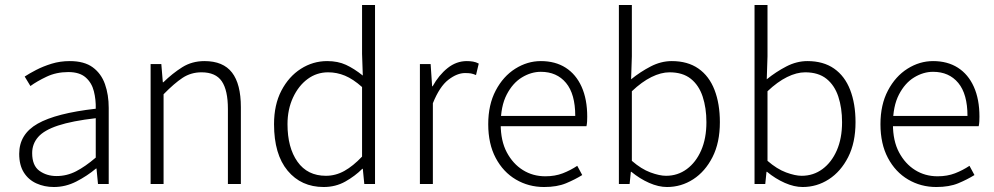

<svg xmlns="http://www.w3.org/2000/svg" viewBox="-20 -738 3985 770"><path d="M196 12Q158 12 126 -2.5Q94 -17 75.5 -46.5Q57 -76 57 -121Q57 -200 131 -242Q205 -284 364 -302Q365 -338 356.5 -372Q348 -406 323.5 -427.5Q299 -449 254 -449Q206 -449 167 -430.5Q128 -412 102 -393L79 -431Q97 -443 125 -457.5Q153 -472 187 -482.5Q221 -493 260 -493Q318 -493 352 -468Q386 -443 401 -400.5Q416 -358 416 -305V0H373L367 -62H365Q329 -32 286 -10Q243 12 196 12ZM207 -32Q248 -32 285 -51Q322 -70 364 -106V-264Q269 -253 213 -234.5Q157 -216 133 -188.5Q109 -161 109 -124Q109 -74 138 -53Q167 -32 207 -32Z M584 0V-481H627L633 -408H635Q672 -444 711 -468.5Q750 -493 800 -493Q875 -493 910.5 -447Q946 -401 946 -308V0H894V-301Q894 -376 869.5 -412Q845 -448 788 -448Q746 -448 712.5 -426Q679 -404 636 -360V0Z M1278 12Q1188 12 1133.5 -53.5Q1079 -119 1079 -240Q1079 -318 1108.5 -374.5Q1138 -431 1186.5 -462Q1235 -493 1292 -493Q1335 -493 1367.5 -478Q1400 -463 1435 -435L1432 -522V-718H1484V0H1441L1435 -61H1433Q1404 -32 1365 -10Q1326 12 1278 12ZM1287 -33Q1326 -33 1361 -52.5Q1396 -72 1432 -110V-389Q1396 -421 1363.5 -434.5Q1331 -448 1296 -448Q1250 -448 1213.5 -421Q1177 -394 1155 -346.5Q1133 -299 1133 -240Q1133 -146 1173 -89.5Q1213 -33 1287 -33Z M1664 0V-481H1707L1713 -392H1715Q1740 -437 1775 -465Q1810 -493 1852 -493Q1865 -493 1877 -491Q1889 -489 1900 -483L1889 -437Q1877 -442 1868.5 -443.5Q1860 -445 1845 -445Q1813 -445 1778 -418Q1743 -391 1716 -324V0Z M2162 12Q2100 12 2049 -18Q1998 -48 1968 -104.5Q1938 -161 1938 -240Q1938 -318 1968 -375Q1998 -432 2046.5 -462.5Q2095 -493 2149 -493Q2207 -493 2248.5 -466.5Q2290 -440 2312.5 -390Q2335 -340 2335 -270Q2335 -261 2334.5 -251Q2334 -241 2332 -232H1977V-273H2287Q2287 -361 2250 -405.5Q2213 -450 2149 -450Q2110 -450 2073 -427.5Q2036 -405 2012 -358.5Q1988 -312 1988 -240Q1988 -173 2012.5 -127Q2037 -81 2077 -56Q2117 -31 2167 -31Q2206 -31 2237 -43Q2268 -55 2295 -73L2315 -36Q2286 -18 2250 -3Q2214 12 2162 12Z M2655 12Q2621 12 2583.5 -4.5Q2546 -21 2512 -49H2510L2505 0H2462V-718H2514V-512L2511 -420Q2548 -450 2589.5 -471.5Q2631 -493 2674 -493Q2738 -493 2781 -463Q2824 -433 2845.5 -377.5Q2867 -322 2867 -248Q2867 -166 2837.5 -108Q2808 -50 2760 -19Q2712 12 2655 12ZM2651 -33Q2698 -33 2734.5 -60Q2771 -87 2792 -135Q2813 -183 2813 -248Q2813 -305 2798 -350.5Q2783 -396 2750.5 -422Q2718 -448 2665 -448Q2631 -448 2592.5 -429Q2554 -410 2514 -372V-93Q2552 -60 2588.5 -46.5Q2625 -33 2651 -33Z M3199 12Q3165 12 3127.5 -4.5Q3090 -21 3056 -49H3054L3049 0H3006V-718H3058V-512L3055 -420Q3092 -450 3133.5 -471.5Q3175 -493 3218 -493Q3282 -493 3325 -463Q3368 -433 3389.5 -377.5Q3411 -322 3411 -248Q3411 -166 3381.5 -108Q3352 -50 3304 -19Q3256 12 3199 12ZM3195 -33Q3242 -33 3278.5 -60Q3315 -87 3336 -135Q3357 -183 3357 -248Q3357 -305 3342 -350.5Q3327 -396 3294.5 -422Q3262 -448 3209 -448Q3175 -448 3136.5 -429Q3098 -410 3058 -372V-93Q3096 -60 3132.5 -46.5Q3169 -33 3195 -33Z M3735 12Q3673 12 3622 -18Q3571 -48 3541 -104.5Q3511 -161 3511 -240Q3511 -318 3541 -375Q3571 -432 3619.5 -462.5Q3668 -493 3722 -493Q3780 -493 3821.5 -466.5Q3863 -440 3885.5 -390Q3908 -340 3908 -270Q3908 -261 3907.5 -251Q3907 -241 3905 -232H3550V-273H3860Q3860 -361 3823 -405.5Q3786 -450 3722 -450Q3683 -450 3646 -427.5Q3609 -405 3585 -358.5Q3561 -312 3561 -240Q3561 -173 3585.5 -127Q3610 -81 3650 -56Q3690 -31 3740 -31Q3779 -31 3810 -43Q3841 -55 3868 -73L3888 -36Q3859 -18 3823 -3Q3787 12 3735 12Z"/></svg>

Font: Assistant ExtraLight Light
Style: Regular
Weight: 300
Version: Version 3.000